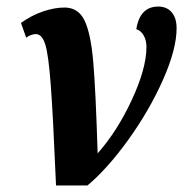

<svg xmlns="http://www.w3.org/2000/svg" viewBox="-20 -566 559 586"><path d="M89 -462Q83 -462 74.5 -459Q66 -456 60 -451L44 -496Q76 -519 111 -531Q146 -543 177 -543Q219 -543 238 -503.5Q257 -464 264.5 -378.5Q272 -293 278 -98Q337 -164 382 -260.5Q427 -357 427 -423Q427 -442 419 -457Q411 -472 396 -477Q407 -546 463 -546Q489 -546 504 -528.5Q519 -511 519 -480Q519 -416 477.5 -322.5Q436 -229 372 -140Q308 -51 247 0H151Q142 -212 135 -306Q128 -400 118 -431Q108 -462 89 -462Z"/></svg>

Font: Noto Serif CondExtraBold
Style: Italic
Weight: 800
Width: 3
Italic angle: -12°
Designer: Monotype Design Team
Foundry: Monotype Imaging Inc.
Version: Version 1.001